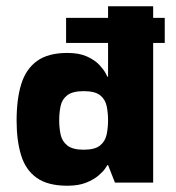

<svg xmlns="http://www.w3.org/2000/svg" viewBox="-20 -583 561 613"><path d="M195 10Q133 10 97.5 -15Q62 -40 47.5 -87Q33 -134 33 -198Q33 -267 48 -315Q63 -363 98.5 -388.5Q134 -414 195 -414Q233 -414 258 -402.5Q283 -391 297 -376Q311 -361 317 -349.5Q323 -338 323 -338H325V-563H469V0H347L325 -56H323Q323 -56 316.5 -46Q310 -36 295 -23Q280 -10 255.5 0Q231 10 195 10ZM247 -105Q283 -105 299.5 -118.5Q316 -132 320.5 -153.5Q325 -175 325 -199Q325 -223 320.5 -244.5Q316 -266 299.5 -279Q283 -292 247 -292Q212 -292 195 -279Q178 -266 173.5 -244.5Q169 -223 169 -199Q169 -175 173.5 -153.5Q178 -132 195 -118.5Q212 -105 247 -105ZM191 -446V-526H506V-446Z"/></svg>

Font: Darker Grotesque Light Black
Style: Regular
Weight: 900
Version: Version 1.000;gftools[0.9.28]